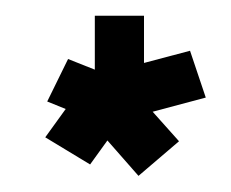

<svg xmlns="http://www.w3.org/2000/svg" viewBox="-20 -717 293 244"><path d="M156 -493.5 116.5 -538.5 94.5 -508 37.5 -542.5 63.5 -578.5 40 -588 66.5 -642 100.5 -628.5V-697H163V-637L221.5 -652.5L241.5 -593L174 -575L207.5 -537.5Z"/></svg>

Font: Anybody ExtraExpanded Regular
Style: Bold
Weight: 700
Width: 8
Designer: Tyler Finck
Foundry: Etcetera Type Company
Version: Version 1.010; ttfautohint (v1.8.3) -l 8 -r 50 -G 200 -x 14 